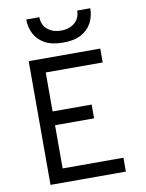

<svg xmlns="http://www.w3.org/2000/svg" viewBox="-99 -1001 815 1070"><g transform="rotate(-10 308.0 -465.5)"><path d="M98.5 0V-700H503.5V-621.5H181V-401H402V-323H181V-78.5H525V0ZM306.5 -768.5Q243.5 -768.5 203.5 -790.5Q163.5 -812.5 144.5 -849.5Q125.5 -886.5 125.5 -931H199.5Q199.5 -887 230 -861.8Q260.5 -836.5 306.5 -836.5Q353 -836.5 383.2 -861.8Q413.5 -887 413.5 -931H487.5Q487.5 -886.5 468.5 -849.5Q449.5 -812.5 409.5 -790.5Q369.5 -768.5 306.5 -768.5Z"/></g></svg>

Font: Overpass Mono
Style: Regular
Weight: 400
Designer: Delve Withrington, Dave Bailey
Foundry: Delve Fonts LLC
Version: Version 4.000